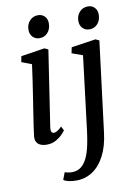

<svg xmlns="http://www.w3.org/2000/svg" viewBox="-108 -839 819 1162"><g transform="rotate(-10 302.0 -258.0)"><path d="M127 10Q104.7 10 88.6 3.1Q72.5 -3.9 64.7 -17.9Q57 -31.9 58.9 -53.3Q60.9 -73.7 66.2 -108.5Q71.5 -143.4 78.3 -188.2Q85.2 -232.9 93.1 -283.3Q101 -333.6 108.5 -385.3Q116 -437 122.5 -485.1L60.7 -508.7L67.3 -544.1L213.1 -566.6L235.5 -556L164.7 -88.8Q161.9 -70.8 166.8 -62Q171.8 -53.1 180 -53.1Q190.2 -53.1 201.8 -59.7Q213.3 -66.2 230.3 -82.8L243.3 -57.2Q238.5 -50.1 223.2 -33.9Q207.8 -17.8 183.5 -3.9Q159.1 10 127 10ZM195.5 -632.2Q170 -632.2 153.4 -649.6Q136.7 -667 137.4 -695.4Q138.1 -728.1 158.4 -749.5Q178.6 -770.9 208.7 -770.9Q234.5 -770.9 250.2 -754.1Q265.9 -737.3 265.7 -711.1Q265.5 -676.4 245.9 -654.3Q226.3 -632.2 195.5 -632.2ZM479.5 -0.7Q469.5 81 439.9 138Q410.3 195.1 365.7 225Q321.1 254.9 265.5 254.9Q240.3 254.9 218.2 250.1Q196 245.2 187 236.9L203.6 193.1Q210.6 195.8 223.8 198.1Q237.1 200.5 248.3 200.5Q281.7 200.5 304.4 182.2Q327.1 163.9 341.9 131.9Q356.6 100 365.5 58.5Q374.4 17 380.1 -29.3L435.9 -484.8L369.4 -508.7L377 -544.4L526.7 -566.6L548.9 -556ZM502.1 -632.2Q476.6 -632.2 459.9 -649.6Q443.3 -667 443.9 -695.4Q444.7 -728.1 464.9 -749.5Q485.1 -770.9 515.3 -770.9Q541.1 -770.9 556.8 -754.1Q572.4 -737.3 572.3 -711.1Q572.1 -676.4 552.5 -654.3Q532.8 -632.2 502.1 -632.2Z"/></g></svg>

Font: Merriweather 7pt Light
Style: Italic
Weight: 300
Italic angle: -7.8°
Designer: Eben Sorkin
Foundry: Eben Sorkin
Version: Version 2.200;gftools[0.9.31]